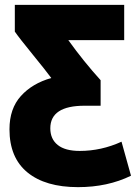

<svg xmlns="http://www.w3.org/2000/svg" viewBox="-20 -564 559 790"><path d="M394 -234V-129H328Q187 -129 187 -36Q187 8 217.5 32.5Q248 57 308 57Q397 57 480 19L519 159Q423 206 301 206Q167 206 93 145.5Q19 85 19 -32Q19 -117 66 -169Q113 -221 191 -243Q169 -273 113.5 -341Q58 -409 41 -434V-544H491V-399H261Q325 -310 394 -234Z"/></svg>

Font: Repo
Style: ExtraBold
Weight: 800
Designer: Stefan Peev
Foundry: Context Ltd
Version: Version 001.000